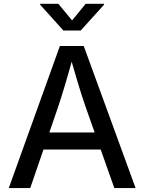

<svg xmlns="http://www.w3.org/2000/svg" viewBox="-20 -963 739 983"><path d="M24.9 0 286.6 -727.5H408.7L674.3 0H565.4L417.5 -418Q401.9 -462.9 382.6 -526.1Q363.3 -589.4 336.9 -682.6H356.9Q331.1 -588.9 311.8 -524.7Q292.5 -460.4 278.3 -418L134.8 0ZM161.6 -197.3V-284.7H537.6V-197.3ZM278.8 -943.4 349.1 -858.4 418.5 -943.4H512.7V-939L393.1 -806.6H304.7L185.5 -939V-943.4Z"/></svg>

Font: Inter Cardless
Style: Regular
Weight: 400
Designer: Rasmus Andersson
Foundry: rsms
Version: Version 4.001;git-9221beed3